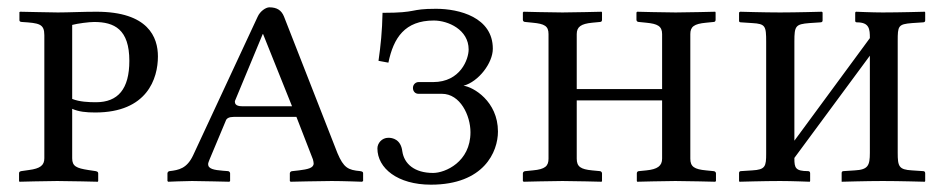

<svg xmlns="http://www.w3.org/2000/svg" viewBox="-20 -494 2573 524"><path d="M177 -426C192 -430 223 -434 237 -434C292 -434 333 -414 333 -328C333 -251 302 -215 242 -215C222 -215 197 -216 177 -224ZM101 -62C101 -43 90 -34 59 -30L38 -27C34 -26 32 -25 32 -21V0L33 2C33 2 108 0 136 0C167 0 247 2 247 2L248 0V-21C248 -25 245 -26 241 -27L221 -30C189 -35 177 -40 177 -62V-197C195 -189 215 -187 240 -187C382 -187 411 -280 411 -340C411 -392 385 -462 243 -462C206 -462 166 -460 138 -460C109 -460 50 -462 35 -462L33 -461V-439C33 -437 34 -434 40 -434C87 -431 101 -429 101 -398Z M596 -164C598 -171 605 -175 618 -175H789L834 -59C835 -55 836 -51 836 -48C836 -35 819 -32 796 -29L778 -27C774 -27 771 -24 771 -21V0L773 2C773 2 857 0 885 0C915 0 968 2 968 2L971 0V-21C971 -24 970 -26 963 -27C930 -30 918 -36 901 -76L755 -449C748 -466 736 -474 715 -474C706 -474 690 -464 683 -448L507 -70C490 -34 468 -30 443 -27C440 -27 437 -24 437 -21V0L439 2C439 2 484 0 504 0C523 0 606 2 606 2L608 0V-21C608 -24 605 -27 602 -27L589 -28C564 -30 548 -33 548 -46C548 -49 550 -54 552 -59ZM777 -204H641C621 -204 621 -213 621 -218L697 -401H698Z M1162 -22C1111 -22 1083 -47 1078 -81C1074 -114 1051 -118 1040 -118C1022 -118 1010 -103 1010 -89C1010 -35 1065 10 1156 10C1301 10 1339 -80 1339 -135C1339 -218 1271 -257 1245 -260C1286 -271 1325 -322 1325 -361C1325 -447 1233 -470 1170 -470C1095 -470 1123 -459 1024 -459C1023 -409 1019 -370 1013 -328L1040 -323C1054 -391 1085 -438 1164 -438C1203 -438 1259 -413 1259 -359C1259 -333 1237 -270 1162 -270H1122C1115 -270 1107 -264 1107 -254C1107 -245 1113 -238 1122 -238H1186C1236 -238 1264 -179 1264 -133C1264 -52 1195 -22 1162 -22Z M1787 -61C1787 -41 1774 -32 1744 -29L1724 -27C1720 -27 1718 -24 1718 -21V0L1719 2C1719 2 1795 0 1823 0C1853 0 1932 2 1932 2L1934 0V-21C1934 -24 1931 -27 1927 -27L1907 -29C1875 -32 1864 -39 1864 -61V-401C1864 -421 1874 -429 1907 -432L1927 -434C1931 -434 1933 -436 1933 -440V-460L1932 -462C1932 -462 1852 -460 1824 -460C1793 -460 1719 -462 1719 -462L1717 -460V-440C1717 -436 1720 -434 1724 -434L1744 -432C1774 -429 1787 -423 1787 -401V-251H1554V-401C1554 -421 1566 -429 1596 -432L1617 -434C1621 -434 1623 -436 1623 -440V-460L1622 -462C1622 -462 1542 -460 1515 -460C1484 -460 1409 -462 1409 -462L1407 -460V-440C1407 -436 1410 -434 1414 -434L1434 -432C1466 -429 1477 -423 1477 -401V-61C1477 -41 1468 -32 1434 -29L1414 -27C1410 -27 1407 -24 1407 -21V0L1409 2C1409 2 1487 0 1515 0C1545 0 1622 2 1622 2L1623 0V-21C1623 -24 1620 -27 1617 -27L1596 -29C1565 -32 1554 -39 1554 -61V-220H1787Z M2109 -460C2066 -460 2000 -462 2000 -462L1997 -460V-437C1997 -434 1999 -433 2003 -433L2033 -431C2069 -429 2071 -423 2071 -380V-75C2071 -40 2069 -31 2033 -29L2002 -27C1999 -27 1997 -25 1997 -22V0L1998 2C1998 2 2066 0 2109 0C2141 0 2190 2 2190 2L2191 0V-21C2191 -25 2189 -27 2185 -27C2151 -27 2148 -36 2148 -61V-63L2354 -342V-77C2354 -42 2349 -31 2313 -29L2282 -27C2279 -27 2277 -25 2277 -22V0V2C2277 2 2345 0 2389 0C2434 0 2504 2 2504 2L2505 0V-21C2505 -25 2503 -27 2499 -27L2469 -29C2433 -31 2430 -40 2430 -77V-382C2430 -423 2431 -428 2469 -431L2499 -433C2503 -433 2505 -435 2505 -438V-460L2504 -462C2504 -462 2434 -460 2389 -460C2361 -460 2316 -462 2316 -462L2314 -460V-437C2314 -434 2316 -433 2319 -433C2353 -433 2354 -414 2354 -390L2148 -110V-381C2148 -423 2151 -428 2189 -431L2219 -433C2223 -433 2225 -435 2225 -438V-460L2223 -462C2223 -462 2153 -460 2109 -460Z"/></svg>

Font: Linux Libertine O C
Style: Regular
Weight: 400
Designer: Philipp H. Poll
Foundry: Philipp H. Poll
Version: Version 4.0.3